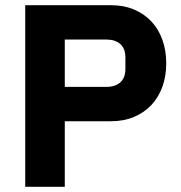

<svg xmlns="http://www.w3.org/2000/svg" viewBox="-20 -718 696 738"><path d="M77 0V-698H407Q456 -698 495 -681.5Q534 -665 561.5 -636Q589 -607 604 -565.5Q619 -524 619 -475Q619 -425 604 -384Q589 -343 561.5 -314Q534 -285 495 -268.5Q456 -252 407 -252H229V0ZM229 -384H389Q423 -384 442.5 -401.5Q462 -419 462 -453V-497Q462 -531 442.5 -548.5Q423 -566 389 -566H229Z"/></svg>

Font: IBMPlexSans-Bold
Style: Bold
Weight: 700
Designer: Mike Abbink, Paul van der Laan, Pieter van Rosmalen
Foundry: Bold Monday
Version: Version 3.1